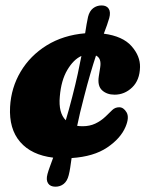

<svg xmlns="http://www.w3.org/2000/svg" viewBox="-20 -596 548 724"><path d="M297 -231Q288.5 -199.5 282.2 -172.2Q276 -145 271 -121.5Q280.5 -120 291.5 -120Q318 -120 339 -129.8Q360 -139.5 378 -156.5Q392.5 -170.5 403.2 -181Q414 -191.5 429.5 -191.5Q446 -191.5 457.2 -172.5Q468.5 -153.5 453.5 -118Q435 -74 384.2 -39.8Q333.5 -5.5 250 0Q247 20.5 244.8 36Q242.5 51.5 239 65Q233.5 87 220.2 97.5Q207 108 189 108Q169.5 108 161.2 95.2Q153 82.5 159 60.5Q162.5 47.5 168 32.8Q173.5 18 180.5 -1.5Q98.5 -11.5 56 -60.8Q13.5 -110 18 -193Q22 -265.5 58 -326Q94 -386.5 156.2 -425Q218.5 -463.5 301 -470.5Q304 -489.5 306.5 -504.5Q309 -519.5 312 -532.5Q317.5 -554.5 331.2 -565Q345 -575.5 363 -575.5Q382 -575.5 390 -563Q398 -550.5 392 -528Q388.5 -515.5 383.5 -501.5Q378.5 -487.5 371.5 -469Q443 -459.5 476 -422Q509 -384.5 508 -343Q507 -294 478.5 -266.5Q450 -239 412 -239Q383 -239 365 -255.5Q347 -272 352.5 -308L358 -343Q363 -376.5 342 -386.5Q332 -356.5 320.8 -318.2Q309.5 -280 297 -231ZM205.5 -231.5Q200 -170.5 228 -142.5Q234 -162 240 -184Q246 -206 252.5 -231Q265 -279.5 273.2 -317.5Q281.5 -355.5 287 -385Q257.5 -372 234 -332.5Q210.5 -293 205.5 -231.5Z"/></svg>

Font: Fraunces 72pt S100 Black
Style: Italic
Weight: 900
Italic angle: -16°
Version: Version 1.000; ttfautohint (v1.8.3)